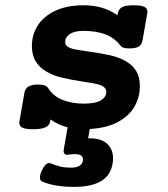

<svg xmlns="http://www.w3.org/2000/svg" viewBox="-20 -482 640 732"><path d="M542 -437.5Q542 -433.6 541.5 -431.2L523.4 -328.1Q520.5 -311.5 508.8 -304.4Q497.1 -297.4 473.1 -297.4Q446.8 -297.4 439.5 -307.6Q416 -338.4 381.1 -351.3Q346.2 -364.3 297.4 -364.3Q263.7 -364.3 246.1 -352.1Q228.5 -339.8 228.5 -322.3Q228.5 -311 237.1 -304.7Q245.6 -298.3 263.2 -294.4Q273.9 -292 313.5 -286.1Q363.3 -279.3 397.9 -271.7Q432.6 -264.2 460 -248.5Q485.4 -233.9 499.3 -211.2Q513.2 -188.5 513.2 -153.8Q513.2 -113.8 494.1 -78.1Q475.1 -42.5 432.1 -18.3Q389.2 5.9 322.3 9.8L315.9 45.4Q362.8 43.9 387 64.9Q411.1 85.9 411.1 122.1Q411.1 139.6 405.3 158.2Q399.4 176.8 387.7 189.9Q353 230.5 262.2 230.5Q189.5 230.5 141.1 210.4Q132.3 207 132.3 194.8Q132.3 184.1 139.2 168.9Q145 155.8 152.3 147.7Q159.7 139.6 167.5 139.6Q170.9 139.6 172.9 140.6Q193.4 148.9 210.2 153.1Q227.1 157.2 249.5 157.2Q274.9 157.2 285.6 148.4Q296.4 139.6 296.4 126Q296.4 105.5 264.6 105.5Q254.4 105.5 238.8 107.9Q232.4 109.4 227.5 105.7Q222.7 102.1 222.7 93.8Q222.7 89.8 223.1 87.9L237.8 3.4Q205.1 -4.4 172.4 -26.4L171.4 -20Q168.9 -3.9 153.3 3.4Q137.7 10.7 106.4 10.7Q78.6 10.7 66.2 5.1Q53.7 -0.5 53.7 -13.7Q53.7 -17.6 54.2 -20L73.2 -128.9Q76.2 -145 88.9 -152.3Q101.6 -159.7 125.5 -159.7Q155.3 -159.7 163.6 -146Q183.1 -115.2 218.5 -101.1Q253.9 -86.9 299.3 -86.9Q344.2 -86.9 364.7 -99.6Q385.3 -112.3 385.3 -131.3Q385.3 -153.3 349.6 -161.6Q337.4 -164.6 298.8 -170.4Q248 -178.2 214.8 -186.3Q181.6 -194.3 154.8 -210.4Q129.4 -225.6 115.5 -249Q101.6 -272.5 101.6 -307.6Q101.6 -348.6 123.3 -383.8Q145 -418.9 189.7 -440.4Q234.4 -461.9 298.8 -461.9Q374.5 -461.9 427.7 -423.8L429.2 -431.2Q432.6 -447.8 445.6 -454.8Q458.5 -461.9 489.3 -461.9Q517.1 -461.9 529.5 -456.3Q542 -450.7 542 -437.5Z"/></svg>

Font: Courier Prime
Style: Bold Italic
Weight: 700
Italic angle: -10°
Designer: Alan Dague-Greene
Foundry: Quote-Unquote Apps
Version: Version 3.018